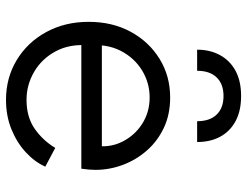

<svg xmlns="http://www.w3.org/2000/svg" viewBox="-114 -716 842 655"><g transform="rotate(90 307.5 -389.0)"><path d="M55 -270Q55 -351 89 -413.5Q123 -476 181.5 -512Q240 -548 313 -548Q371 -548 416.5 -526.5Q462 -505 494 -468.5Q526 -432 543 -386.5Q560 -341 560 -293Q560 -283 559 -270.5Q558 -258 556 -245H103V-315H513L477 -285Q486 -340 464.5 -383.5Q443 -427 403 -452.5Q363 -478 313 -478Q263 -478 220.5 -452Q178 -426 154 -379.5Q130 -333 135 -269Q130 -205 155.5 -157.5Q181 -110 225.5 -84Q270 -58 321 -58Q380 -58 420 -86Q460 -114 485 -156L549 -122Q533 -86 500 -55.5Q467 -25 421.5 -6.5Q376 12 321 12Q246 12 185.5 -24.5Q125 -61 90 -125Q55 -189 55 -270ZM150 -640Q150 -684 168.5 -718Q187 -752 222 -771Q257 -790 308 -790Q359 -790 394 -771Q429 -752 447 -718.5Q465 -685 465 -640H394Q394 -683 371.5 -706.5Q349 -730 308 -730Q267 -730 244.5 -706.5Q222 -683 222 -640Z"/></g></svg>

Font: Kosmopol Plus Jakarta Sans
Style: Regular
Weight: 400
Designer: Gumpita Rahayu
Foundry: Tokotype
Version: Version 2.006